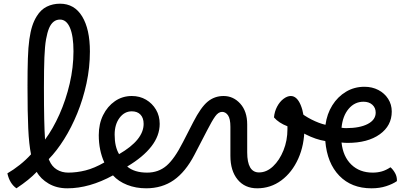

<svg xmlns="http://www.w3.org/2000/svg" viewBox="-20 -1006 2170 1040"><path d="M69 14Q32 -12 20 -67Q53 -86 87 -113Q121 -140 148 -170Q137 -224 133 -310Q129 -396 129 -537H130L129 -538Q129 -627 131 -689Q133 -751 139 -793Q145 -835 154.5 -864.5Q164 -894 179 -918Q201 -954 233.5 -970Q266 -986 305 -986Q383 -986 425 -917Q467 -848 467 -727Q467 -640 448.5 -554.5Q430 -469 398.5 -392Q367 -315 327 -251.5Q287 -188 244 -144Q245 -141 247 -137Q261 -104 288 -87.5Q315 -71 350 -71Q364 -71 372.5 -59.5Q381 -48 381 -28Q381 14 344 14Q287 14 243.5 -11.5Q200 -37 179 -75Q158 -53 131.5 -31.5Q105 -10 69 14ZM218 -532Q218 -429 219.5 -361.5Q221 -294 224 -250Q267 -308 302 -386.5Q337 -465 357.5 -553Q378 -641 378 -728Q378 -811 359 -855.5Q340 -900 305 -900Q266 -900 246 -854Q236 -830 229.5 -793.5Q223 -757 220.5 -695Q218 -633 218 -532Z M345 14Q332 14 323 2Q314 -10 314 -27Q314 -48 323.5 -59.5Q333 -71 349 -71Q396 -71 443.5 -83Q491 -95 545 -126Q515 -192 515 -274Q515 -335 538.5 -382.5Q562 -430 602.5 -458Q643 -486 694 -486Q737 -486 771 -466Q805 -446 825 -412Q845 -378 845 -335Q845 -271 800 -213Q755 -155 669 -104Q708 -71 777 -71Q790 -71 798.5 -59Q807 -47 807 -27Q807 -8 797.5 3Q788 14 772 14Q716 14 669 -4.5Q622 -23 592 -56Q464 14 345 14ZM601 -277Q601 -211 625 -171Q758 -248 758 -335Q758 -367 741 -385Q724 -403 694 -403Q654 -403 627.5 -367.5Q601 -332 601 -277Z M771 14Q758 14 750 2Q742 -10 742 -29Q742 -49 751.5 -60Q761 -71 777 -71Q838 -71 881.5 -108Q925 -145 971 -236L1027 -345Q1068 -425 1105 -455.5Q1142 -486 1191 -486Q1244 -486 1281.5 -444.5Q1319 -403 1319 -332V-181Q1319 -72 1383 -72Q1424 -72 1459 -105Q1494 -138 1515.5 -191.5Q1537 -245 1537 -306Q1537 -314 1537 -322Q1490 -340 1464 -370Q1467 -402 1481 -428.5Q1495 -455 1515.5 -470.5Q1536 -486 1555 -486Q1588 -486 1608.5 -437.5Q1629 -389 1629 -314Q1629 -221 1595.5 -146.5Q1562 -72 1504 -29Q1446 14 1373 14Q1306 14 1267 -33.5Q1228 -81 1228 -162V-319Q1228 -363 1215 -381.5Q1202 -400 1183 -400Q1163 -400 1145.5 -375.5Q1128 -351 1102 -300L1033 -167Q985 -75 921.5 -30.5Q858 14 771 14Z M1992 14Q1884 14 1818 -54Q1752 -122 1742 -242Q1691 -250 1635 -278.5Q1579 -307 1537 -346Q1524 -359 1524 -375Q1524 -392 1536.5 -407Q1549 -422 1564 -422Q1577 -422 1597 -405Q1627 -379 1667.5 -358.5Q1708 -338 1743 -330Q1751 -389 1780 -435.5Q1809 -482 1854 -509Q1899 -536 1954 -536Q1996 -536 2029.5 -518.5Q2063 -501 2082.5 -470.5Q2102 -440 2102 -402Q2102 -325 2037 -278.5Q1972 -232 1863 -232Q1846 -232 1830 -234Q1838 -158 1883 -114.5Q1928 -71 1999 -71Q2025 -71 2048 -77.5Q2071 -84 2095 -100Q2109 -88 2120 -68.5Q2131 -49 2130 -25Q2107 -9 2071.5 2.5Q2036 14 1993 14Q1993 14 1992 14ZM1949 -455Q1901 -455 1868.5 -416.5Q1836 -378 1830 -314Q1843 -312 1855 -312Q1929 -312 1972 -334.5Q2015 -357 2015 -396Q2015 -422 1997 -438.5Q1979 -455 1949 -455Z"/></svg>

Font: Borel
Style: Regular
Weight: 400
Designer: Rosalie Wagner
Foundry: ANRT
Version: Version 1.007; ttfautohint (v1.8.4.7-5d5b)